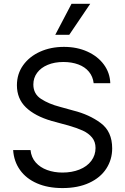

<svg xmlns="http://www.w3.org/2000/svg" viewBox="-20 -959 647 992"><path d="M307.6 -638.7Q261.7 -638.7 226.6 -624Q191.4 -609.4 171.9 -583Q152.3 -556.6 152.3 -522.5Q152.3 -473.6 192.4 -447.8Q232.4 -421.9 289.1 -407.2L359.4 -387.7Q441.4 -367.2 500.5 -323.2Q559.6 -279.3 559.6 -192.4Q559.6 -134.8 529.3 -87.9Q499 -41 440.9 -14.2Q382.8 12.7 302.7 12.7Q227.5 12.7 171.4 -11.7Q115.2 -36.1 83.5 -80.6Q51.8 -125 47.9 -183.6H137.7Q141.6 -145.5 164.6 -119.6Q187.5 -93.8 223.6 -80.6Q259.8 -67.4 302.7 -67.4Q351.6 -67.4 390.6 -83Q429.7 -98.6 451.7 -127.9Q473.6 -157.2 473.6 -194.3Q473.6 -226.6 455.6 -248.5Q437.5 -270.5 407.7 -284.2Q377.9 -297.9 334 -310.5L247.1 -334Q160.2 -359.4 113.8 -404.3Q67.4 -449.2 67.4 -518.6Q67.4 -577.1 99.6 -622.1Q131.8 -667 187 -691.9Q242.2 -716.8 310.5 -716.8Q377.9 -716.8 431.6 -692.4Q485.4 -668 516.6 -625.5Q547.9 -583 549.8 -529.3H463.9Q460 -563.5 439.5 -588.4Q418.9 -613.3 384.8 -626Q350.6 -638.7 307.6 -638.7ZM349.6 -939.5H446.3L337.9 -779.3H265.6Z"/></svg>

Font: Pretendard GOV Variable
Style: Regular
Weight: 400
Designer: Base glyphs from Inter by Rasmus Andersson; Hangul glyphs from Noto Sans CJK(Source Han Sans) by Jang Soo-young and Kang
Foundry: Kil Hyung-jin
Version: Version 1.307;Glyphs 3.2 (3192)